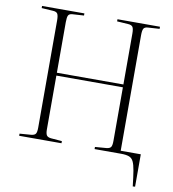

<svg xmlns="http://www.w3.org/2000/svg" viewBox="-95 -813 956 1063"><g transform="rotate(10 383.0 -281.5)"><path d="M723 167Q717 113 711.5 80Q706 47 697.5 29.5Q689 12 672.5 6Q656 0 628 0H479V-12L543 -17Q562 -19 568 -28.5Q574 -38 574 -63V-364H200V-62Q200 -39 206 -29Q212 -19 231 -17L293 -12V0H55V-12L120 -17Q139 -19 145 -28.5Q151 -38 151 -63V-666Q151 -692 145 -702.5Q139 -713 119 -714L55 -718V-730H293V-718L229 -714Q211 -713 205.5 -702.5Q200 -692 200 -665V-380H574V-666Q574 -693 567.5 -703Q561 -713 541 -714L479 -718V-730H718V-718L654 -714Q635 -713 629 -703Q623 -693 623 -665V-16H736V166Z"/></g></svg>

Font: Literata 72pt ExtraLight
Style: Regular
Weight: 200
Designer: Latin by Veronika Burian and Jose Scaglione. Greek by Irene Vlachou. Cyrillic by Vera Evstafieva.
Foundry: TypeTogether
Version: Version 3.002